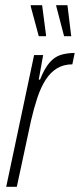

<svg xmlns="http://www.w3.org/2000/svg" viewBox="-20 -723 309 743"><path d="M4 0 112 -510H147L130 -415H135Q152 -458 171.5 -480.5Q191 -503 215 -510.5Q239 -518 269 -518L260 -474Q226 -474 200.5 -458.5Q175 -443 156.5 -414Q138 -385 124.5 -344.5Q111 -304 100 -256L45 0ZM130 -583 99 -698V-703H143L158 -588V-583ZM228 -583 198 -698 197 -703H241L255 -588L256 -583Z"/></svg>

Font: Saira ExtraCondensed ExtraLight
Style: Italic
Weight: 250
Width: 2
Italic angle: -12°
Designer: Hector Gatti with collaboration of the Omnibus-Type team
Foundry: Omnibus-Type
Version: Version 1.101